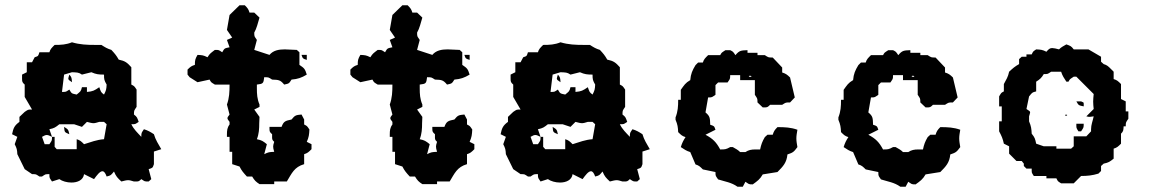

<svg xmlns="http://www.w3.org/2000/svg" viewBox="-20 -698 4380 731"><path d="M224 -215C226 -194 225 -195 244 -187C240 -205 240 -205 224 -215ZM311 -234C323 -231 329 -229 336 -229C342 -229 348 -231 358 -234H376L386 -225L376 -168C348 -166 326 -157 300 -149C289 -160 285 -164 272 -168V-130H196L188 -139V-177H178C178 -160 177 -163 168 -149H150L140 -177C149 -182 153 -184 158 -184C163 -184 168 -182 178 -177L168 -206C187 -210 191 -213 206 -225H262L292 -215ZM244 -414C242 -406 240 -402 240 -399C240 -394 244 -392 254 -385C253 -401 253 -404 244 -414ZM348 -404 358 -395ZM292 -366C288 -349 286 -350 272 -338C253 -342 253 -341 244 -357C230 -348 233 -348 216 -348L224 -414L254 -423C273 -422 279 -423 292 -414L328 -423C346 -415 356 -414 376 -414C376 -395 377 -392 386 -376C385 -357 384 -354 376 -338C363 -347 364 -350 358 -366C339 -353 334 -350 311 -348V-366ZM254 -537C232 -528 213 -527 188 -527C177 -516 172 -512 168 -499H130C125 -484 127 -485 112 -480L102 -461H82V-423L64 -414V-398C64 -387 65 -384 74 -376V-329L102 -281C85 -281 88 -281 74 -272L54 -253V-234C35 -220 31 -211 26 -187L46 -177L36 -149C44 -133 45 -129 46 -111L74 -54L102 -35C119 -35 116 -35 130 -26H140C154 -35 151 -35 168 -35C168 -18 169 -21 178 -7L206 -16C217 -8 235 -3 252 -3C275 -3 297 -12 300 -35L338 -16C349 -31 360 -46 370 -46C376 -46 381 -40 386 -26C403 -30 402 -31 414 -45C422 -26 427 -21 442 -7C454 -10 461 -12 468 -12C474 -12 480 -10 490 -7H496C507 -7 509 -7 518 -16C532 -7 529 -7 546 -7L556 -16L546 -54C561 -59 561 -58 566 -73V-121L594 -130C583 -149 572 -166 566 -187C552 -196 544 -201 528 -206C519 -192 518 -194 518 -177C503 -193 489 -206 480 -225C497 -225 494 -225 508 -234C502 -250 503 -252 490 -262C490 -279 491 -277 500 -291V-357C490 -372 491 -370 480 -376V-442C464 -460 456 -466 432 -471C423 -487 417 -494 404 -508C388 -513 380 -518 366 -527H342C312 -527 284 -528 254 -537Z M968 -120 978 -111ZM892 -678 854 -641 844 -584 864 -555 844 -546 854 -518C835 -514 835 -515 826 -499C812 -508 815 -508 798 -508C784 -497 779 -495 770 -480C754 -488 750 -488 732 -489C723 -473 722 -469 722 -451C709 -447 705 -444 694 -433V-414L702 -404L732 -385L778 -395C784 -384 783 -385 798 -376H854C854 -348 853 -325 844 -300L854 -262C849 -255 846 -252 846 -248C846 -244 849 -241 854 -234V-224C845 -212 844 -201 844 -186V-177H854V-120H864V-73L892 -64C900 -48 907 -40 920 -26H940C949 -11 954 -6 968 3H1024V-7H1072C1091 -38 1100 -62 1138 -73V-111C1151 -115 1155 -119 1166 -130V-149L1148 -158C1156 -176 1157 -185 1158 -205C1148 -220 1149 -218 1138 -224V-243L1128 -262C1106 -260 1103 -259 1090 -243C1067 -238 1060 -237 1052 -215H1006V-208C1006 -197 1007 -195 1016 -187V-180C1016 -169 1015 -166 1024 -158C1021 -149 1020 -144 1020 -140C1020 -135 1021 -130 1024 -120C1005 -119 1002 -119 986 -111L996 -149C981 -161 977 -164 958 -168C966 -188 967 -208 967 -229C967 -237 968 -245 968 -253L948 -281L968 -291V-300C959 -321 958 -340 958 -362V-376C982 -379 983 -380 986 -404C1003 -404 1002 -404 1016 -395C1041 -394 1047 -394 1062 -376C1080 -380 1080 -379 1090 -395C1114 -397 1128 -402 1148 -414C1141 -436 1139 -438 1120 -451V-499L1110 -508C1095 -508 1079 -510 1064 -510C1041 -510 1020 -506 1006 -489L948 -508L958 -546C949 -560 948 -557 948 -574C957 -589 962 -611 968 -631L948 -650H930C926 -663 923 -667 912 -678ZM1128 -489C1133 -474 1133 -475 1148 -470V-489Z M1588 -120 1598 -111ZM1512 -678 1474 -641 1464 -584 1484 -555 1464 -546 1474 -518C1455 -514 1455 -515 1446 -499C1432 -508 1435 -508 1418 -508C1404 -497 1399 -495 1390 -480C1374 -488 1370 -488 1352 -489C1343 -473 1342 -469 1342 -451C1329 -447 1325 -444 1314 -433V-414L1322 -404L1352 -385L1398 -395C1404 -384 1403 -385 1418 -376H1474C1474 -348 1473 -325 1464 -300L1474 -262C1469 -255 1466 -252 1466 -248C1466 -244 1469 -241 1474 -234V-224C1465 -212 1464 -201 1464 -186V-177H1474V-120H1484V-73L1512 -64C1520 -48 1527 -40 1540 -26H1560C1569 -11 1574 -6 1588 3H1644V-7H1692C1711 -38 1720 -62 1758 -73V-111C1771 -115 1775 -119 1786 -130V-149L1768 -158C1776 -176 1777 -185 1778 -205C1768 -220 1769 -218 1758 -224V-243L1748 -262C1726 -260 1723 -259 1710 -243C1687 -238 1680 -237 1672 -215H1626V-208C1626 -197 1627 -195 1636 -187V-180C1636 -169 1635 -166 1644 -158C1641 -149 1640 -144 1640 -140C1640 -135 1641 -130 1644 -120C1625 -119 1622 -119 1606 -111L1616 -149C1601 -161 1597 -164 1578 -168C1586 -188 1587 -208 1587 -229C1587 -237 1588 -245 1588 -253L1568 -281L1588 -291V-300C1579 -321 1578 -340 1578 -362V-376C1602 -379 1603 -380 1606 -404C1623 -404 1622 -404 1636 -395C1661 -394 1667 -394 1682 -376C1700 -380 1700 -379 1710 -395C1734 -397 1748 -402 1768 -414C1761 -436 1759 -438 1740 -451V-499L1730 -508C1715 -508 1699 -510 1684 -510C1661 -510 1640 -506 1626 -489L1568 -508L1578 -546C1569 -560 1568 -557 1568 -574C1577 -589 1582 -611 1588 -631L1568 -650H1550C1546 -663 1543 -667 1532 -678ZM1748 -489C1753 -474 1753 -475 1768 -470V-489Z M2084 -215C2086 -194 2085 -195 2104 -187C2100 -205 2100 -205 2084 -215ZM2171 -234C2183 -231 2189 -229 2196 -229C2202 -229 2208 -231 2218 -234H2236L2246 -225L2236 -168C2208 -166 2186 -157 2160 -149C2149 -160 2145 -164 2132 -168V-130H2056L2048 -139V-177H2038C2038 -160 2037 -163 2028 -149H2010L2000 -177C2009 -182 2013 -184 2018 -184C2023 -184 2028 -182 2038 -177L2028 -206C2047 -210 2051 -213 2066 -225H2122L2152 -215ZM2104 -414C2102 -406 2100 -402 2100 -399C2100 -394 2104 -392 2114 -385C2113 -401 2113 -404 2104 -414ZM2208 -404 2218 -395ZM2152 -366C2148 -349 2146 -350 2132 -338C2113 -342 2113 -341 2104 -357C2090 -348 2093 -348 2076 -348L2084 -414L2114 -423C2133 -422 2139 -423 2152 -414L2188 -423C2206 -415 2216 -414 2236 -414C2236 -395 2237 -392 2246 -376C2245 -357 2244 -354 2236 -338C2223 -347 2224 -350 2218 -366C2199 -353 2194 -350 2171 -348V-366ZM2114 -537C2092 -528 2073 -527 2048 -527C2037 -516 2032 -512 2028 -499H1990C1985 -484 1987 -485 1972 -480L1962 -461H1942V-423L1924 -414V-398C1924 -387 1925 -384 1934 -376V-329L1962 -281C1945 -281 1948 -281 1934 -272L1914 -253V-234C1895 -220 1891 -211 1886 -187L1906 -177L1896 -149C1904 -133 1905 -129 1906 -111L1934 -54L1962 -35C1979 -35 1976 -35 1990 -26H2000C2014 -35 2011 -35 2028 -35C2028 -18 2029 -21 2038 -7L2066 -16C2077 -8 2095 -3 2112 -3C2135 -3 2157 -12 2160 -35L2198 -16C2209 -31 2220 -46 2230 -46C2236 -46 2241 -40 2246 -26C2263 -30 2262 -31 2274 -45C2282 -26 2287 -21 2302 -7C2314 -10 2321 -12 2328 -12C2334 -12 2340 -10 2350 -7H2356C2367 -7 2369 -7 2378 -16C2392 -7 2389 -7 2406 -7L2416 -16L2406 -54C2421 -59 2421 -58 2426 -73V-121L2454 -130C2443 -149 2432 -166 2426 -187C2412 -196 2404 -201 2388 -206C2379 -192 2378 -194 2378 -177C2363 -193 2349 -206 2340 -225C2357 -225 2354 -225 2368 -234C2362 -250 2363 -252 2350 -262C2350 -279 2351 -277 2360 -291V-357C2350 -372 2351 -370 2340 -376V-442C2324 -460 2316 -466 2292 -471C2283 -487 2277 -494 2264 -508C2248 -513 2240 -518 2226 -527H2202C2172 -527 2144 -528 2114 -537Z M2832 -409C2833 -410 2844 -410 2840 -406C2839 -405 2828 -405 2832 -409ZM2742 -507C2727 -497 2728 -499 2722 -488H2676C2665 -477 2660 -473 2656 -460H2638L2628 -450C2616 -430 2610 -417 2608 -393C2589 -382 2585 -374 2572 -356V-318H2562C2562 -293 2561 -274 2552 -251V-242C2560 -223 2561 -214 2562 -195C2573 -184 2577 -180 2590 -176C2581 -162 2577 -154 2572 -138C2586 -129 2592 -124 2608 -119L2628 -72C2641 -68 2645 -64 2656 -53L2704 -43C2704 -26 2705 -29 2714 -15C2742 -6 2764 -4 2788 13H2808L2818 -6C2832 3 2829 4 2846 4C2864 -9 2873 -15 2884 -34L2940 -43C2962 -65 2975 -79 2978 -110C2999 -117 3002 -119 3016 -138C3014 -150 3012 -160 3012 -171C3012 -182 3014 -192 3016 -204C2991 -213 2968 -214 2940 -214C2929 -203 2926 -198 2922 -185H2902L2892 -176C2882 -159 2878 -148 2874 -129H2856C2841 -129 2830 -127 2818 -119H2798C2789 -128 2782 -131 2770 -138H2760C2744 -129 2740 -129 2722 -129C2707 -157 2694 -170 2666 -185L2704 -204C2699 -219 2699 -218 2684 -223C2683 -248 2684 -255 2666 -270L2676 -327C2693 -327 2690 -328 2704 -337V-374L2714 -384H2750C2759 -398 2760 -395 2760 -412H2798V-393H2854V-337C2863 -323 2864 -325 2864 -308L2884 -289H2890C2901 -289 2903 -290 2912 -299H2958C2972 -308 2971 -308 2988 -308L3006 -327L2988 -403C2977 -414 2971 -418 2958 -422V-441L2922 -479C2905 -479 2906 -479 2892 -488H2864V-497H2826V-507C2801 -506 2795 -506 2780 -488C2770 -503 2771 -501 2760 -507Z M3452 -409C3453 -410 3464 -410 3460 -406C3459 -405 3448 -405 3452 -409ZM3362 -507C3347 -497 3348 -499 3342 -488H3296C3285 -477 3280 -473 3276 -460H3258L3248 -450C3236 -430 3230 -417 3228 -393C3209 -382 3205 -374 3192 -356V-318H3182C3182 -293 3181 -274 3172 -251V-242C3180 -223 3181 -214 3182 -195C3193 -184 3197 -180 3210 -176C3201 -162 3197 -154 3192 -138C3206 -129 3212 -124 3228 -119L3248 -72C3261 -68 3265 -64 3276 -53L3324 -43C3324 -26 3325 -29 3334 -15C3362 -6 3384 -4 3408 13H3428L3438 -6C3452 3 3449 4 3466 4C3484 -9 3493 -15 3504 -34L3560 -43C3582 -65 3595 -79 3598 -110C3619 -117 3622 -119 3636 -138C3634 -150 3632 -160 3632 -171C3632 -182 3634 -192 3636 -204C3611 -213 3588 -214 3560 -214C3549 -203 3546 -198 3542 -185H3522L3512 -176C3502 -159 3498 -148 3494 -129H3476C3461 -129 3450 -127 3438 -119H3418C3409 -128 3402 -131 3390 -138H3380C3364 -129 3360 -129 3342 -129C3327 -157 3314 -170 3286 -185L3324 -204C3319 -219 3319 -218 3304 -223C3303 -248 3304 -255 3286 -270L3296 -327C3313 -327 3310 -328 3324 -337V-374L3334 -384H3370C3379 -398 3380 -395 3380 -412H3418V-393H3474V-337C3483 -323 3484 -325 3484 -308L3504 -289H3510C3521 -289 3523 -290 3532 -299H3578C3592 -308 3591 -308 3608 -308L3626 -327L3608 -403C3597 -414 3591 -418 3578 -422V-441L3542 -479C3525 -479 3526 -479 3512 -488H3484V-497H3446V-507C3421 -506 3415 -506 3400 -488C3390 -503 3391 -501 3380 -507Z M4078 -312C4087 -296 4087 -297 4106 -293C4106 -311 4108 -306 4096 -312ZM4036 -261C4032 -257 4041 -257 4042 -258C4046 -262 4037 -262 4036 -261ZM4078 -227C4078 -210 4077 -212 4086 -198H4096C4105 -212 4106 -210 4106 -227ZM3936 -170 3944 -160ZM3982 -425H4020C4025 -409 4031 -401 4040 -387H4048C4054 -398 4053 -396 4068 -406H4078L4144 -340C4143 -330 4142 -320 4142 -311C4142 -302 4143 -292 4144 -283L4116 -255C4128 -252 4131 -253 4144 -255C4140 -236 4134 -223 4134 -206V-198L4116 -179H4068V-141L4058 -132H4002V-141H3954L3925 -151C3921 -170 3920 -174 3908 -189C3907 -208 3906 -217 3898 -236V-255C3900 -263 3902 -267 3902 -270C3902 -275 3898 -276 3888 -283L3898 -331C3910 -345 3908 -346 3925 -350V-387C3939 -396 3945 -401 3954 -416C3971 -416 3968 -416 3982 -425ZM4040 -529C4028 -522 4021 -519 4012 -510C4001 -513 3992 -515 3986 -515C3978 -515 3973 -512 3964 -501C3948 -509 3943 -509 3925 -510C3910 -500 3914 -502 3908 -491H3888V-482H3870L3860 -473V-454C3844 -445 3836 -438 3822 -425C3818 -405 3811 -395 3802 -378V-350C3791 -344 3793 -346 3784 -331V-293H3794V-236H3784V-198C3793 -181 3798 -170 3802 -151L3822 -141V-113L3850 -85H3870L3878 -75V-66L3888 -56H3908C3908 -39 3907 -42 3916 -28H3964V-19H4002C4008 -8 4005 -9 4020 0H4068L4096 -28C4120 -28 4139 -30 4162 -37L4172 -47V-66L4182 -75C4201 -79 4205 -82 4220 -94V-132C4233 -136 4237 -140 4248 -151V-189C4257 -198 4257 -201 4258 -217H4266C4266 -234 4267 -232 4276 -246V-274H4266V-312L4248 -321V-378C4237 -389 4233 -393 4220 -397V-425L4210 -435C4199 -446 4195 -450 4182 -454L4172 -463V-482L4124 -510H4068C4058 -523 4056 -523 4040 -529Z"/></svg>

Font: GNUTypewriter
Style: Standard
Weight: 400
Version: Version 001.000